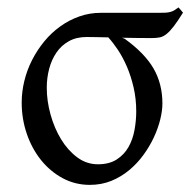

<svg xmlns="http://www.w3.org/2000/svg" viewBox="-20 -489 519 523"><path d="M351.1 -185.5Q351.1 -219.7 344 -250.5Q336.9 -281.2 325.9 -306.9Q314.9 -332.5 301.3 -353Q287.6 -373.5 274.9 -387.2Q255.4 -387.7 239.7 -387.9Q224.1 -388.2 215.8 -388.2Q188 -388.2 167.5 -376.7Q147 -365.2 133.8 -345.9Q120.6 -326.7 114 -301.8Q107.4 -276.9 107.4 -250Q107.4 -213.9 117.7 -177Q127.9 -140.1 146.2 -109.9Q164.6 -79.6 190.2 -60.5Q215.8 -41.5 246.6 -41.5Q277.8 -41.5 298.1 -54.7Q318.4 -67.9 330.1 -88.6Q341.8 -109.4 346.4 -135Q351.1 -160.6 351.1 -185.5ZM478.5 -454.6Q463.9 -431.2 453.4 -417.5Q442.9 -403.8 433.8 -396.5Q424.8 -389.2 415.5 -387.2Q406.2 -385.3 393.6 -385.3Q377.9 -385.3 356.7 -385.5Q335.4 -385.7 312.5 -386.2L319.8 -383.3Q374 -344.2 398.2 -302.5Q422.4 -260.7 422.4 -207Q422.4 -187.5 416.5 -163.6Q410.6 -139.6 399.2 -115Q387.7 -90.3 370.8 -67.1Q354 -43.9 332 -25.6Q310.1 -7.3 283.2 3.7Q256.3 14.6 224.6 14.6Q184.6 14.6 150.6 -3.7Q116.7 -22 91.8 -53Q66.9 -84 53 -124.5Q39.1 -165 39.1 -209.5Q39.1 -239.3 46.4 -269Q53.7 -298.8 67.6 -325.9Q81.5 -353 100.8 -376.5Q120.1 -399.9 144.3 -417.2Q168.5 -434.6 196.3 -444.3Q224.1 -454.1 254.9 -454.1H404.3Q418.9 -454.1 427.7 -454.3Q436.5 -454.6 442.6 -456.1Q448.7 -457.5 453.9 -460.4Q459 -463.4 466.3 -468.8Z"/></svg>

Font: Gentium Plus
Style: Regular
Weight: 400
Designer: J. Victor Gaultney, Annie Olsen, Iska Routamaa
Foundry: SIL International
Version: Version 1.510